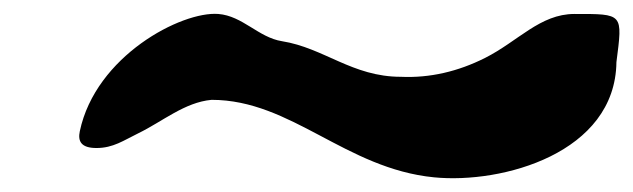

<svg xmlns="http://www.w3.org/2000/svg" viewBox="-20 -611 907 275"><path d="M94.3 -423C91.3 -408.8 96 -399 118.2 -399C142.2 -399 157.1 -409.9 177.9 -420C212.9 -437 244.5 -464.5 283 -468C397.5 -468 474.6 -369.5 601.8 -357C699.3 -347.4 861.3 -391.6 862.9 -522C871.9 -592.2 873.1 -591 802.7 -591C753.6 -591 722 -551.8 674.7 -528C636.1 -508.6 595.7 -499.1 554.2 -501C484.5 -501 444.2 -542.4 383.8 -552C350.3 -557.3 327.5 -588.3 292.7 -591C240.1 -595.1 117.1 -531 94.3 -423Z"/></svg>

Font: Rocketfuel
Style: Italic
Weight: 400
Designer: Mew Too
Foundry: Cannot Into Space Fonts.
Version: Version 0.27